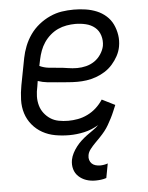

<svg xmlns="http://www.w3.org/2000/svg" viewBox="-54 -586 658 853"><g transform="rotate(-5 275.0 -159.5)"><path d="M337 223Q315 223 296 216.5Q277 210 262.5 196.5Q248 183 242.5 163.5Q237 144 241 122Q244 107 251.5 92.5Q259 78 269.5 64.5Q280 51 292 40Q304 29 317.5 19Q331 9 345 -0.5Q359 -10 371 -22Q340 -3 306 4.5Q272 12 239 12Q207 12 176.5 6.5Q146 1 120 -13.5Q94 -28 75 -51Q56 -74 47 -102.5Q38 -131 39 -163Q40 -195 46 -227L69 -347Q74 -373 84.5 -399.5Q95 -426 111.5 -449.5Q128 -473 151 -491.5Q174 -510 200.5 -522Q227 -534 253.5 -538Q280 -542 307 -542Q334 -542 360 -538Q386 -534 409 -524.5Q432 -515 450.5 -498.5Q469 -482 479.5 -460Q490 -438 494 -412.5Q498 -387 493 -360Q489 -339 478.5 -319.5Q468 -300 453 -283Q438 -266 419 -254Q400 -242 379 -234.5Q358 -227 337 -224Q316 -221 296 -221Q273 -221 251.5 -223Q230 -225 207.5 -226.5Q185 -228 163 -230.5Q141 -233 120 -240L116 -215Q111 -193 110.5 -172Q110 -151 115.5 -131.5Q121 -112 133 -96.5Q145 -81 161 -70.5Q177 -60 197.5 -56Q218 -52 240 -52Q261 -52 283 -56Q305 -60 326.5 -70.5Q348 -81 365.5 -97Q383 -113 396 -133L454 -104Q448 -90 442 -75.5Q436 -61 428.5 -46.5Q421 -32 413 -18Q405 -4 395 8.5Q385 21 373.5 33Q362 45 350.5 56.5Q339 68 328.5 81.5Q318 95 316 109Q314 120 317 129.5Q320 139 326.5 145.5Q333 152 343 155Q353 158 364 158Q372 158 381 156.5Q390 155 398 152L386 216Q374 220 361.5 221.5Q349 223 337 223ZM300 -282Q320 -282 340 -287Q360 -292 377 -303.5Q394 -315 406 -333Q418 -351 422 -370Q426 -394 419 -416.5Q412 -439 395 -453Q378 -467 355 -472.5Q332 -478 308 -478Q289 -478 269 -474.5Q249 -471 230.5 -462.5Q212 -454 196 -440Q180 -426 168.5 -409Q157 -392 150 -373Q143 -354 139 -335L133 -306Q152 -297 173.5 -294.5Q195 -292 216 -290.5Q237 -289 258 -285.5Q279 -282 300 -282Z"/></g></svg>

Font: Lode Term
Style: Italic
Weight: 400
Italic angle: -11°
Monospace: yes
Designer: Belleve Invis
Foundry: Belleve Invis
Version: Version 29.2.0